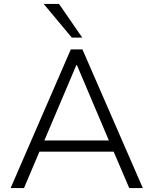

<svg xmlns="http://www.w3.org/2000/svg" viewBox="-20 -956 779 976"><path d="M34 0 340 -705H399L706 0H637L550 -203L586 -185H153L188 -203L102 0ZM368 -625 200 -229 176 -242H562L539 -229L371 -625ZM345 -765 202 -936H280L398 -765Z"/></svg>

Font: Nunito Sans 10pt Light
Style: Regular
Weight: 300
Designer: Vernon Adams
Foundry: Vernon Adams
Version: Version 3.101;gftools[0.9.27]